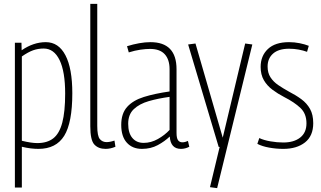

<svg xmlns="http://www.w3.org/2000/svg" viewBox="-20 -760 1661 993"><path d="M57 210V-539H91L92 -500Q153 -542 217 -542Q283 -542 318.5 -474Q354 -406 354 -278Q354 -125 312 -57.5Q270 10 179 10Q160 10 139 7.5Q118 5 93 -1V210ZM173 -20Q224 -20 255.5 -44.5Q287 -69 302 -125.5Q317 -182 317 -276Q317 -390 288 -449.5Q259 -509 206 -509Q177 -509 151.5 -500Q126 -491 93 -468V-32Q142 -20 173 -20Z M483 -740V-109Q483 -56 496.5 -40.5Q510 -25 531 -25Q549 -25 572 -33L577 -1Q551 10 526 10Q489 10 468 -12.5Q447 -35 447 -107V-740Z M607 -114Q607 -173 637.5 -207Q668 -241 724 -258.5Q780 -276 857 -287V-402Q857 -452 832 -479.5Q807 -507 756 -507Q734 -507 706 -503Q678 -499 646 -489L637 -521Q669 -531 700 -536.5Q731 -542 758 -542Q893 -542 893 -402V-73Q893 -45 901 -34.5Q909 -24 923 -24Q937 -24 952 -31L959 -1Q938 10 916 10Q862 10 858 -54Q832 -29 796 -9.5Q760 10 714 10Q665 10 636 -22Q607 -54 607 -114ZM643 -120Q643 -72 664.5 -46.5Q686 -21 723 -21Q761 -21 796.5 -41Q832 -61 857 -88V-259Q798 -251 749.5 -237Q701 -223 672 -195.5Q643 -168 643 -120Z M1066 208 1116 0H1111L953 -530L991 -535L1132 -48L1248 -535L1285 -530L1103 213Z M1311 -16 1321 -46Q1344 -35 1378.5 -29Q1413 -23 1445 -23Q1500 -23 1532.5 -48.5Q1565 -74 1565 -122Q1565 -172 1534 -201.5Q1503 -231 1450 -258Q1417 -275 1389 -296Q1361 -317 1344.5 -345.5Q1328 -374 1328 -414Q1328 -471 1365.5 -506.5Q1403 -542 1475 -542Q1503 -542 1530 -536.5Q1557 -531 1577 -523L1568 -492Q1549 -499 1525 -503.5Q1501 -508 1475 -508Q1421 -508 1392.5 -483Q1364 -458 1364 -416Q1364 -383 1379 -360Q1394 -337 1419 -320Q1444 -303 1473 -287Q1510 -268 1538.5 -247Q1567 -226 1583.5 -196.5Q1600 -167 1600 -123Q1600 -57 1557.5 -23.5Q1515 10 1445 10Q1409 10 1372.5 3.5Q1336 -3 1311 -16Z"/></svg>

Font: Georama SemiCondensed ExtraLight
Style: Regular
Weight: 200
Width: 4
Designer: Jean-Baptiste Levee
Foundry: Production Type
Version: Version 1.000